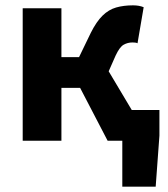

<svg xmlns="http://www.w3.org/2000/svg" viewBox="-20 -527 628 719"><path d="M438 172V0H409V-115H577V-19L563 172ZM65 0V-496H210V-313H276L320 -404Q341 -446 364 -468.5Q387 -491 415 -499Q443 -507 478 -507Q501 -507 518 -500L495 -365Q491 -367 486 -367.5Q481 -368 476 -368Q458 -368 443 -359.5Q428 -351 413 -319L387 -260L542 0H383L280 -198H210V0Z"/></svg>

Font: Source Sans 3
Style: Bold
Weight: 700
Designer: Paul D. Hunt
Foundry: Adobe
Version: Version 3.052;hotconv 1.1.0;makeotfexe 2.6.0